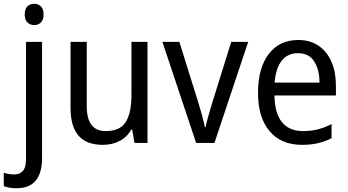

<svg xmlns="http://www.w3.org/2000/svg" viewBox="-60 -758 1847 1018"><path d="M71 -681Q71 -710 85 -724Q99 -738 122 -738Q143 -738 157 -724Q171 -710 171 -681Q171 -653 157 -639Q143 -625 122 -625Q100 -625 85.5 -639Q71 -653 71 -681ZM27 240Q6 240 -10.5 237Q-27 234 -40 229V158Q-27 162 -13.5 164.5Q0 167 15 167Q44 167 61 148.5Q78 130 78 83V-536H163V81Q163 158 130 199Q97 240 27 240Z M722 -536V0H653L641 -71H636Q613 -30 573 -10Q533 10 486 10Q398 10 356 -39Q314 -88 314 -186V-536H400V-195Q400 -63 500 -63Q577 -63 607 -111.5Q637 -160 637 -255V-536Z M980 0 801 -536H891L990 -219Q1000 -187 1010.5 -149Q1021 -111 1026 -84H1030Q1034 -105 1044.5 -142Q1055 -179 1065 -212L1166 -536H1256L1077 0Z M1521 -546Q1584 -546 1629 -515.5Q1674 -485 1697.5 -430.5Q1721 -376 1721 -306V-252H1395Q1399 -63 1547 -63Q1590 -63 1625 -72Q1660 -81 1698 -100V-25Q1661 -7 1624.5 1.5Q1588 10 1541 10Q1430 10 1369 -63Q1308 -136 1308 -264Q1308 -398 1365 -472Q1422 -546 1521 -546ZM1520 -476Q1465 -476 1433.5 -436Q1402 -396 1396 -320H1634Q1634 -387 1606.5 -431.5Q1579 -476 1520 -476Z"/></svg>

Font: Noto Sans Gurmukhi UI SemiCondensed
Style: Regular
Weight: 400
Width: 4
Designer: Jelle Bosma - Monotype Design Team
Foundry: Monotype Imaging Inc.
Version: Version 2.004; ttfautohint (v1.8.4.7-5d5b)